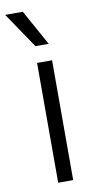

<svg xmlns="http://www.w3.org/2000/svg" viewBox="-115 -799 414 837"><g transform="rotate(-10 91.5 -380.5)"><path d="M72.3 -530.3H138.7V0H72.3ZM-28.3 -760.7H49.8L136.7 -603.5H78.1Z"/></g></svg>

Font: Pretendard Light
Style: Regular
Weight: 300
Designer: Base glyphs from Inter by Rasmus Andersson; Hangeul glyphs from Noto Sans CJK(Source Han Sans) by Jang Soo-young and Kan
Foundry: Kil Hyung-jin
Version: Version 1.309